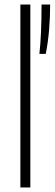

<svg xmlns="http://www.w3.org/2000/svg" viewBox="-20 -828 242 848"><path d="M70 0V-808H114V0ZM163.5 -808H201.5Q201.5 -753 196.8 -696Q192 -639 182 -590H154Q163.5 -673.5 163.5 -808Z"/></svg>

Font: Encode Sans Condensed ExLight
Style: Regular
Weight: 275
Width: 3
Designer: Multiple Designers
Foundry: Impallari Type
Version: Version 2.000